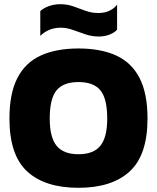

<svg xmlns="http://www.w3.org/2000/svg" viewBox="-20 -885 748 915"><path d="M451 -711Q418 -711 387 -721.5Q356 -732 327 -742.5Q298 -753 270 -753Q239 -753 214.5 -742.5Q190 -732 172 -714V-832Q186 -846 212 -855.5Q238 -865 267 -865Q301 -865 330 -854.5Q359 -844 388 -833.5Q417 -823 448 -823Q480 -823 503 -834.5Q526 -846 538 -863V-744Q528 -731 504 -721Q480 -711 451 -711ZM354 10Q194 10 109.5 -68Q25 -146 25 -320Q25 -440 63 -513.5Q101 -587 174.5 -620.5Q248 -654 354 -654Q460 -654 533.5 -620.5Q607 -587 645 -513.5Q683 -440 683 -320Q683 -146 598 -68Q513 10 354 10ZM354 -150Q426 -150 458.5 -190.5Q491 -231 491 -320Q491 -415 458.5 -454.5Q426 -494 354 -494Q282 -494 249.5 -454.5Q217 -415 217 -320Q217 -231 249.5 -190.5Q282 -150 354 -150Z"/></svg>

Font: Kanit
Style: Bold
Weight: 700
Designer: Katatrad Team
Foundry: CadsonDemak
Version: Version 2.000; ttfautohint (v1.8.3)